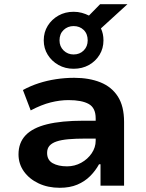

<svg xmlns="http://www.w3.org/2000/svg" viewBox="-20 -883 693 913"><path d="M264 10Q208 10 163.5 -11Q119 -32 93.5 -68Q68 -104 68 -149Q68 -204 101.5 -239.5Q135 -275 203.5 -292Q272 -309 377 -309H454V-224H386Q340 -224 306 -221Q272 -218 249.5 -210.5Q227 -203 215.5 -190Q204 -177 204 -156Q204 -122 230.5 -107Q257 -92 299 -92Q335 -92 366 -109Q397 -126 416 -154Q435 -182 435 -214V-320Q435 -370 402 -388.5Q369 -407 306 -407Q265 -407 221 -396Q177 -385 126 -358L89 -455Q126 -475 165 -487.5Q204 -500 246.5 -506.5Q289 -513 333 -513Q404 -513 457.5 -491.5Q511 -470 540.5 -424Q570 -378 570 -303V0H458V-102H451Q434 -71 408.5 -45.5Q383 -20 347.5 -5Q312 10 264 10ZM330 -556Q290 -556 258 -574Q226 -592 207 -622.5Q188 -653 188 -691Q188 -730 207 -760.5Q226 -791 258 -809Q290 -827 330 -827Q351 -827 369 -822Q387 -817 403 -809L456 -863H586L460 -748Q466 -735 469 -721Q472 -707 472 -691Q472 -653 453.5 -622.5Q435 -592 403 -574Q371 -556 330 -556ZM330 -624Q359 -624 378 -643Q397 -662 397 -691Q397 -722 378 -740.5Q359 -759 330 -759Q302 -759 282.5 -740.5Q263 -722 263 -691Q263 -662 282.5 -643Q302 -624 330 -624Z"/></svg>

Font: Nunito Sans 6pt
Style: Bold
Weight: 700
Version: Version 3.101;gftools[0.9.27]